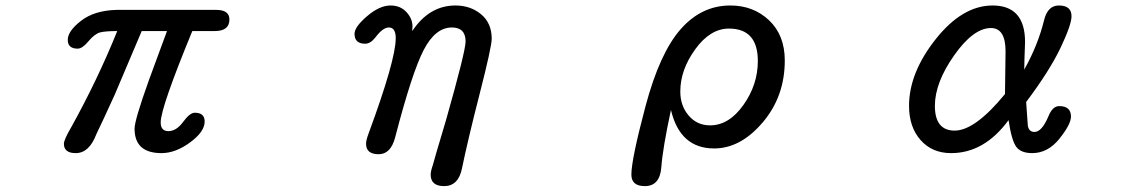

<svg xmlns="http://www.w3.org/2000/svg" viewBox="-20 -541 4040 682"><path d="M573.2 -430.7H483.4L387.7 -205.1L349.6 -122.1L322.3 -64.5Q296.9 2.9 249 2.9Q207 2.9 207 -30.3Q207 -44.9 233.4 -89.8Q327.1 -258.8 396.5 -430.7Q354.5 -430.7 335 -425.8Q315.4 -419.9 293.9 -394Q272.5 -368.2 255.9 -368.2Q220.7 -368.2 220.7 -399.4Q220.7 -430.7 268.1 -467.3Q315.4 -503.9 394.5 -505.9H748Q794.9 -505.9 794.9 -471.7Q794.9 -430.7 743.2 -430.7H663.1Q550.8 -158.2 550.8 -106.4Q550.8 -75.2 578.1 -75.2Q606.4 -75.2 630.4 -107.9Q654.3 -140.6 671.9 -140.6Q707 -140.6 707 -109.4Q707 -73.2 655.3 -35.2Q603.5 2.9 553.7 2.9Q458 2.9 458 -84Q458 -114.3 508.8 -255.9Z M1444.3 -430.7Q1504.9 -521.5 1597.7 -521.5Q1651.4 -521.5 1689 -490.2Q1726.6 -459 1726.6 -403.3Q1726.6 -375 1684.1 -209Q1641.6 -43 1621.1 56.6Q1608.4 120.1 1557.6 120.1Q1509.8 120.1 1509.8 79.1Q1509.8 67.4 1517.6 44.9L1530.3 0L1564.5 -115.2Q1633.8 -359.4 1633.8 -393.6Q1633.8 -443.4 1585 -443.4Q1526.4 -443.4 1484.9 -363.3Q1443.4 -283.2 1383.8 -53.7Q1368.2 6.8 1325.2 6.8Q1280.3 6.8 1280.3 -30.3Q1280.3 -43 1289.1 -66.4Q1385.7 -328.1 1385.7 -405.3Q1385.7 -443.4 1361.3 -443.4Q1339.8 -443.4 1313.5 -408.2Q1295.9 -385.7 1277.3 -385.7Q1239.3 -385.7 1239.3 -420.9Q1239.3 -445.3 1283.7 -483.4Q1328.1 -521.5 1367.2 -521.5Q1402.3 -521.5 1423.8 -498Q1445.3 -474.6 1445.3 -446.3L1444.3 -435.5Z M2363.3 -150.4Q2334 -14.6 2329.1 52.7Q2324.2 120.1 2270.5 120.1Q2222.7 120.1 2222.7 79.1Q2222.7 25.4 2272.9 -163.6Q2323.2 -352.5 2397.5 -437Q2471.7 -521.5 2574.2 -521.5Q2656.2 -521.5 2711.9 -468.8Q2767.6 -416 2767.6 -326.2Q2767.6 -198.2 2689 -106Q2610.4 -13.7 2516.6 -13.7Q2395.5 -13.7 2363.3 -150.4ZM2569.3 -439.5Q2502.9 -439.5 2449.7 -366.2Q2396.5 -293 2396.5 -215.8Q2396.5 -165 2426.3 -130.4Q2456.1 -95.7 2502 -95.7Q2569.3 -95.7 2620.6 -168Q2671.9 -240.2 2671.9 -324.2Q2671.9 -439.5 2569.3 -439.5Z M3625 -178.7 3630.9 -94.7Q3634.8 -72.3 3654.3 -72.3Q3680.7 -72.3 3704.1 -127.9Q3718.8 -164.1 3742.2 -164.1Q3784.2 -164.1 3784.2 -127Q3784.2 -99.6 3743.2 -48.3Q3702.1 2.9 3646.5 2.9Q3606.4 2.9 3589.8 -19.5Q3573.2 -42 3562.5 -114.3Q3476.6 2.9 3358.4 2.9Q3291 2.9 3250 -43.5Q3209 -89.8 3209 -165Q3209 -282.2 3303.7 -401.9Q3398.4 -521.5 3505.9 -521.5Q3621.1 -521.5 3621.1 -391.6L3619.1 -335L3618.2 -293.9Q3667 -380.9 3688.5 -468.8Q3701.2 -521.5 3741.2 -521.5Q3786.1 -521.5 3786.1 -483.4Q3786.1 -453.1 3747.1 -371.1Q3708 -289.1 3625 -178.7ZM3549.8 -207 3551.8 -358.4Q3551.8 -441.4 3500 -441.4Q3437.5 -441.4 3369.1 -344.2Q3300.8 -247.1 3300.8 -165Q3300.8 -77.1 3371.1 -77.1Q3443.4 -77.1 3549.8 -207Z"/></svg>

Font: MotoyaLMaru
Style: W3 mono
Weight: 400
Version: Version 1.01